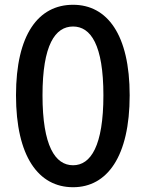

<svg xmlns="http://www.w3.org/2000/svg" viewBox="-20 -770 610 804"><path d="M286 14C429 14 523 -115 523 -371C523 -625 429 -750 286 -750C141 -750 47 -626 47 -371C47 -115 141 14 286 14ZM286 -78C211 -78 158 -159 158 -371C158 -582 211 -659 286 -659C360 -659 413 -582 413 -371C413 -159 360 -78 286 -78Z"/></svg>

Font: Noto Sans CJK HK Medium
Style: Regular
Weight: 500
Designer: Ryoko NISHIZUKA 西塚涼子 (kana, bopomofo & ideographs); Paul D. Hunt (Latin, Greek & Cyrillic); Sandoll Communications 산돌커뮤니
Foundry: Adobe
Version: Version 2.004;hotconv 1.0.118;makeotfexe 2.5.65603